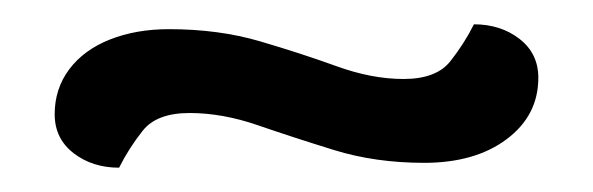

<svg xmlns="http://www.w3.org/2000/svg" viewBox="-20 -347 488 158"><path d="M312 -282Q339 -282 350.5 -296.5Q362 -311 370 -327Q392 -327 407.5 -315Q423 -303 423 -283Q423 -252 397 -232.5Q371 -213 329 -213Q289 -213 255 -223.5Q221 -234 192 -244Q163 -254 136 -254Q109 -254 97.5 -239.5Q86 -225 78 -209Q56 -209 40.5 -221Q25 -233 25 -253Q25 -274 37 -290Q49 -306 70.5 -314.5Q92 -323 119 -323Q160 -323 194 -313Q228 -303 257 -292.5Q286 -282 312 -282Z"/></svg>

Font: Baloo Bhaina 2
Style: Regular
Weight: 400
Designer: Yesha Goshar, Manish Minz, Shuchita Grover and Ek Type
Foundry: Ek Type
Version: Version 1.700